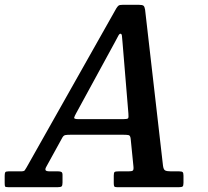

<svg xmlns="http://www.w3.org/2000/svg" viewBox="-80 -780 867 800"><path d="M-60.5 -18V-47Q-60.5 -58 -58.2 -62Q-56 -66 -45 -66H6.5Q20.5 -66 23.2 -70.5Q26 -75 31 -83L404.5 -745Q409.5 -753 413.8 -756.5Q418 -760 431.5 -760H498Q513 -760 517.8 -756.2Q522.5 -752.5 524.5 -740L599 -91Q601 -73.5 608.2 -69.8Q615.5 -66 633 -66H666.5Q677.5 -66 681 -62.8Q684.5 -59.5 684.5 -48V-18Q684.5 -6 680.8 -3Q677 0 665 0H408Q398 0 396 -3.5Q394 -7 394 -17V-48.5Q394 -61 397.8 -63.5Q401.5 -66 414 -66H454.5Q469 -66 473.2 -69.2Q477.5 -72.5 476 -86.5L464.5 -201.5Q463 -215 456.5 -216.8Q450 -218.5 435 -218.5H212.5Q199.5 -218.5 192.5 -217.2Q185.5 -216 180.5 -208L112 -83.5Q107.5 -75 110.2 -70.5Q113 -66 129 -66H163Q172 -66 176.2 -63.2Q180.5 -60.5 180.5 -51V-19.5Q180.5 -7 176.8 -3.5Q173 0 160 0H-44.5Q-57 0 -58.8 -3Q-60.5 -6 -60.5 -18ZM397.5 -602 237.5 -308.5Q230.5 -296 229 -289.8Q227.5 -283.5 248.5 -283.5H432Q451 -283.5 453.8 -287.2Q456.5 -291 455 -307L430.5 -603.5Q429 -622.5 428 -631Q427 -639.5 421.5 -639.5Q417 -639.5 411.5 -628.2Q406 -617 397.5 -602Z"/></svg>

Font: Besley* Narrow Medium
Style: Italic
Weight: 500
Width: 4
Italic angle: -13°
Designer: Owen Earl
Foundry: indestructible type*
Version: Version 3.000; ttfautohint (v1.8.3)